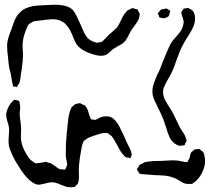

<svg xmlns="http://www.w3.org/2000/svg" viewBox="-20 -733 884 809"><path d="M62 -384Q62 -384 56 -375L51 -366L43 -368Q37 -368 35 -370Q34 -371 34 -372.5Q34 -374 34 -375L31 -388Q30 -394 29 -400Q28 -406 27 -412Q26 -420 24 -426.5Q22 -433 21 -438Q17 -454 15.5 -473.5Q14 -493 13 -499Q12 -506 11 -515.5Q10 -525 10 -538Q10 -553 12 -560Q14 -573 20.5 -589Q27 -605 29 -612Q31 -617 36.5 -633.5Q42 -650 49 -662Q56 -674 72 -688Q81 -695 91 -699Q101 -703 117 -707Q129 -709 144.5 -710Q160 -711 166 -711Q190 -713 211 -713Q265 -713 287 -691Q294 -683 305 -661L317 -635Q319 -629 325 -617Q327 -613 331.5 -602Q336 -591 341 -584Q343 -582 345 -578.5Q347 -575 349 -573Q357 -564 377 -556Q386 -553 387 -553H389Q395 -553 401 -555L410 -557Q410 -557 417 -564Q424 -570 436 -584L452 -598Q467 -610 472 -616Q478 -623 489 -646Q495 -660 504 -674Q515 -687 518 -690Q520 -691 528 -694Q536 -699 538 -699Q540 -699 549 -696L560 -693Q561 -692 562 -688Q563 -684 564 -683Q569 -676 569 -674Q569 -671 568 -667.5Q567 -664 567 -662Q565 -650 555.5 -637Q546 -624 543 -619Q532 -606 522 -585Q513 -567 508 -561Q499 -549 476 -538Q462 -530 455 -525Q450 -521 440.5 -512Q431 -503 421 -500Q416 -498 400 -498Q389 -499 369 -505Q321 -520 302 -547Q297 -555 292 -567.5Q287 -580 284 -587Q269 -624 247 -639Q229 -652 200 -652Q193 -652 177 -650L135 -645L121 -643Q121 -643 112 -637Q110 -636 107.5 -635Q105 -634 103 -632Q96 -625 92 -613.5Q88 -602 87 -600Q75 -569 75 -540L76 -520Q77 -513 77 -500Q77 -481 71 -437Q67 -415 66 -403Q65 -398 64 -393Q63 -388 62 -384ZM702 -142Q696 -149 687 -173L681 -193L669 -228Q656 -260 642 -287Q632 -307 627 -320Q622 -333 622 -347Q622 -366 630.5 -388Q639 -410 642 -417Q653 -436 666 -473Q683 -515 693 -536.5Q703 -558 715 -570Q733 -590 741 -601.5Q749 -613 752 -629Q752 -631 753 -634Q754 -637 754 -639Q754 -646 750.5 -656Q747 -666 746 -670Q746 -672 744.5 -675.5Q743 -679 744 -680Q744 -683 748 -687Q749 -688 751 -692Q753 -696 755 -697Q757 -698 759 -697.5Q761 -697 763 -698Q766 -698 769.5 -699Q773 -700 775 -699Q776 -699 779 -696Q791 -690 792 -688Q802 -676 802 -654Q802 -625 774 -583Q749 -545 736 -512Q733 -505 723 -478Q715 -452 705 -431Q700 -420 681 -387Q680 -384 673.5 -371Q667 -358 667 -346Q667 -328 675.5 -312Q684 -296 702 -268Q709 -257 724 -225Q732 -207 737 -198Q742 -189 749.5 -178Q757 -167 760 -160L765 -145Q765 -143 766 -142Q767 -141 767 -140Q766 -138 760 -128Q760 -124 757 -121Q755 -120 748 -120Q745 -120 741.5 -119Q738 -118 736 -119Q732 -119 726 -122.5Q720 -126 716 -128Q702 -142 702 -142ZM672 -656H670Q665 -656 661 -658Q653 -658 652 -659Q651 -660 647 -672L645 -677Q646 -679 652 -685Q657 -692 659 -693Q662 -694 667 -694.5Q672 -695 675 -696L681 -697Q683 -697 685 -695.5Q687 -694 688 -693Q696 -689 697 -687Q698 -686 697 -684.5Q696 -683 696 -682Q694 -671 690 -664Q687 -663 681.5 -659.5Q676 -656 672 -656ZM532 -72Q531 -71 531 -69.5Q531 -68 530 -67Q528 -66 525.5 -67Q523 -68 522 -69Q513 -69 510 -71Q507 -72 502 -78Q497 -84 495 -86Q484 -100 473 -123L458 -149Q456 -151 454 -154.5Q452 -158 450 -160Q448 -162 444.5 -164Q441 -166 439 -168L432 -173H427Q423 -172 419 -172.5Q415 -173 411 -172Q406 -171 399 -168.5Q392 -166 387 -165Q382 -163 366.5 -158Q351 -153 340 -144Q339 -143 336.5 -141.5Q334 -140 332 -137Q331 -136 328 -127Q325 -120 321 -95Q319 -79 317 -72Q312 -32 312 -22Q312 -14 312.5 0Q313 14 312 25Q311 27 310.5 31.5Q310 36 309 39Q309 41 302 47Q294 55 294 55Q291 56 287.5 55.5Q284 55 281 56Q267 57 254 52Q241 47 238 46Q214 35 198 35Q189 35 175 39Q161 43 152 44Q145 46 141 45Q133 45 121 38Q105 30 82 2Q72 -11 60.5 -29Q49 -47 45 -54Q30 -82 23 -100.5Q16 -119 16 -139L17 -161Q19 -181 18 -193Q17 -206 12 -218Q6 -238 6 -248Q6 -261 13.5 -277.5Q21 -294 31 -304Q40 -313 40 -313L49 -311Q51 -310 55 -309.5Q59 -309 60 -308Q63 -305 63 -297Q65 -292 65 -282Q65 -273 63 -257Q63 -240 66 -223Q67 -217 68 -206.5Q69 -196 69 -187L68 -157Q68 -114 103 -66Q109 -58 123 -49Q124 -48 126 -46.5Q128 -45 130 -45H132L141 -46L163 -49Q169 -51 174 -51Q176 -51 182 -48Q192 -46 196 -44Q204 -39 211 -34Q218 -29 223 -25Q225 -24 227.5 -22.5Q230 -21 233 -20Q237 -19 249 -19Q250 -19 251.5 -18.5Q253 -18 255 -19Q256 -20 256 -21.5Q256 -23 257 -24Q258 -26 260.5 -31.5Q263 -37 263 -40V-42Q263 -45 262 -47.5Q261 -50 261 -53Q257 -71 257 -81Q257 -131 261 -170L268 -235Q272 -259 277 -270Q280 -278 281 -280Q283 -284 290 -288Q296 -294 296 -294L304 -296Q307 -296 311 -297.5Q315 -299 317 -298Q319 -298 321.5 -296.5Q324 -295 325 -294Q327 -293 331.5 -291.5Q336 -290 338 -288Q345 -281 350 -269Q352 -264 353 -259Q354 -254 356 -249Q357 -243 361 -238Q361 -236 362 -233.5Q363 -231 365 -230Q366 -229 373 -229L382 -228Q386 -229 392 -232.5Q398 -236 402 -238Q415 -243 428 -243Q447 -243 459.5 -231.5Q472 -220 483 -200Q500 -167 516 -129Q518 -125 525.5 -110.5Q533 -96 535 -82ZM844 -53Q844 -35 836 -15.5Q828 4 815 20Q806 31 796 37L789 42H780H771Q758 42 744.5 33.5Q731 25 726 22Q702 10 675 7Q649 5 634 5Q600 3 582 1Q579 0 575 0Q571 0 568 -1Q566 -4 564 -7.5Q562 -11 561 -13Q557 -17 557 -19Q557 -21 559.5 -24.5Q562 -28 563 -29Q564 -31 565 -33.5Q566 -36 569 -39L576 -42L589 -49Q592 -50 597 -51Q602 -52 605 -52Q616 -54 632 -54.5Q648 -55 657 -55Q666 -55 685.5 -56.5Q705 -58 721 -57Q728 -57 738.5 -54.5Q749 -52 757 -51Q759 -51 763 -50Q767 -49 769 -50Q770 -51 772.5 -55.5Q775 -60 776 -62Q779 -66 780.5 -75Q782 -84 784 -88Q785 -91 788 -93.5Q791 -96 793 -97Q799 -103 799 -103Q801 -104 808 -104Q810 -104 814 -105Q818 -106 820 -105L824 -102Q826 -100 830.5 -97Q835 -94 836 -92Q841 -86 843 -67Q844 -63 844 -53Z"/></svg>

Font: Rubik-Burned
Style: Regular
Weight: 400
Designer: NaN (generative design), Hubert & Fischer (Rubik source font outlines)
Foundry: NaN, Hubert & Fischer
Version: Version 1.000